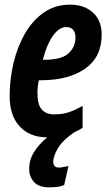

<svg xmlns="http://www.w3.org/2000/svg" viewBox="-20 -574 462 816"><path d="M188 222.2Q146 222.2 125 200Q104 177.7 104 144Q104 105.5 124.5 72.5Q145 39.6 180.2 9.8Q106 9.3 63.5 -36.9Q21 -83 21 -165Q21 -237.3 37.6 -306.6Q54.2 -376 86.4 -431.9Q118.7 -487.8 166.7 -521Q214.8 -554.2 277.8 -554.2Q337.9 -554.2 375 -520.5Q412.1 -486.8 412.1 -426.8Q412.1 -331.5 341.8 -282.2Q271.5 -232.9 152.8 -232.9H145Q139.2 -206.1 139.2 -178.2Q139.2 -129.9 157.2 -108.9Q175.3 -87.9 210.9 -87.9Q242.7 -87.9 269 -95.9Q295.4 -104 331.1 -124V-30.8Q313.5 -19.5 295.4 -11.7Q247.1 21.5 227.3 54.2Q207.5 86.9 206.1 111.8Q206.1 138.2 230 138.2Q237.8 138.2 248.3 136Q258.8 133.8 271 131.8L252.9 211.9Q237.3 218.8 220.9 220.5Q204.6 222.2 188 222.2ZM162.1 -319.8H165Q241.7 -319.8 271.2 -347.2Q300.8 -374.5 300.8 -416Q300.8 -435.5 290.8 -447.3Q280.8 -459 261.2 -459Q231.4 -459 205.1 -422.1Q178.7 -385.3 162.1 -319.8Z"/></svg>

Font: Open Sans Condensed
Style: Bold Italic
Weight: 700
Width: 3
Italic angle: -12°
Designer: Monotype Design Team
Foundry: Monotype Imaging Inc.
Version: Version 3.003; ttfautohint (v1.8.4)